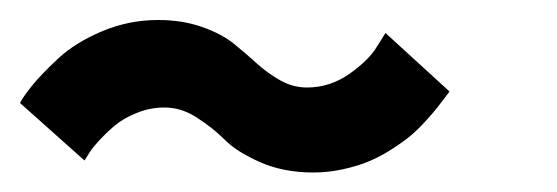

<svg xmlns="http://www.w3.org/2000/svg" viewBox="-87 -510 557 192"><path d="M226.5 -337.5Q196.5 -337.5 173.2 -347.8Q150 -358 138 -370Q126 -382 110.2 -392.2Q94.5 -402.5 77.5 -402.5Q63 -402.5 49.5 -397Q36 -391.5 27 -383.8Q18 -376 11 -368.2Q4 -360.5 1 -355L-2.5 -349.5L-67 -407Q-64 -413 -54.8 -424.5Q-45.5 -436 -28.5 -451.8Q-11.5 -467.5 15.2 -478.8Q42 -490 71 -490Q95.5 -490 115.2 -483Q135 -476 147.2 -466Q159.5 -456 170.2 -446.2Q181 -436.5 193.5 -429.5Q206 -422.5 220 -422.5Q243 -422.5 262.5 -436.2Q282 -450 290 -463.5L298.5 -477L362.5 -418.5L358 -412.5Q353.5 -406.5 349.8 -401.8Q346 -397 338.5 -388.8Q331 -380.5 323.5 -374.2Q316 -368 304.8 -360.8Q293.5 -353.5 282.2 -348.8Q271 -344 256.2 -340.8Q241.5 -337.5 226.5 -337.5Z"/></svg>

Font: League Mono Condensed
Style: Bold
Weight: 700
Width: 1
Designer: Tyler Finck
Foundry: The League of Moveable Type / Tyler Finck
Version: Version 2.210